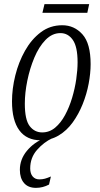

<svg xmlns="http://www.w3.org/2000/svg" viewBox="-20 -668 483 928"><path d="M177 10Q109 10 73.5 -38Q38 -86 38 -178Q38 -239 54 -303.5Q70 -368 101 -423Q132 -478 177 -512Q222 -546 281 -546Q339 -546 378.5 -502Q418 -458 418 -358Q418 -314 408.5 -263.5Q399 -213 379.5 -164.5Q360 -116 331.5 -76.5Q303 -37 264 -13.5Q225 10 177 10ZM184 -28Q219 -28 246.5 -51Q274 -74 294.5 -112Q315 -150 328.5 -195Q342 -240 348.5 -285Q355 -330 355 -367Q355 -442 332 -475Q309 -508 272 -508Q232 -508 200 -475Q168 -442 146 -389.5Q124 -337 112 -278Q100 -219 100 -167Q100 -89 123.5 -58.5Q147 -28 184 -28ZM154 240Q116 240 96 216.5Q76 193 76 153Q76 102 110 61Q144 20 195 0H233Q192 19 159 56.5Q126 94 126 146Q126 171 138 185Q150 199 170 199Q185 199 197.5 195.5Q210 192 226 185L217 224Q187 240 154 240ZM185 -606 195 -648H411L402 -606Z"/></svg>

Font: Noto Serif ExtraCondensed Light
Style: Italic
Weight: 300
Width: 2
Italic angle: -12°
Designer: Monotype Design Team
Foundry: Monotype Imaging Inc.
Version: Version 2.014; ttfautohint (v1.8.4.7-5d5b)